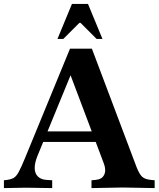

<svg xmlns="http://www.w3.org/2000/svg" viewBox="-40 -959 811 982"><path d="M-20 3V-37L-10 -38Q15 -41 29 -48.5Q43 -56 56 -80Q69 -104 89 -153L318 -710H430L659 -103Q673 -68 687 -55Q701 -42 731 -39L751 -37V3L588 0L428 3V-37L450 -39Q482 -42 493 -65.5Q504 -89 491 -123L298 -635H346L151 -160Q137 -125 137.5 -98.5Q138 -72 153.5 -56.5Q169 -41 197 -39L227 -37V3L92 1ZM168 -233 181 -287H479L491 -233ZM254 -760 328 -939H410L484 -760H454L372 -842H366L284 -760Z"/></svg>

Font: Baskervville SC
Style: Regular
Weight: 400
Designer: Alexis Faudot, Rémi Forte, Morgane Pierson, Rafael Ribas, Tanguy Vanlaeys, Rosalie Wagner, Thomas Huot-Marchand
Foundry: ANRT
Version: Version 1.100